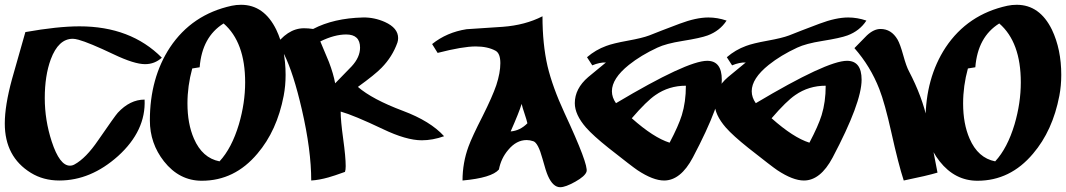

<svg xmlns="http://www.w3.org/2000/svg" viewBox="-45 -754 4453 802"><path d="M631 -513Q601 -486 561 -486Q516 -486 430 -527Q327 -576 283 -588Q268 -592 259 -592Q199 -592 167 -506Q142 -438 142 -344Q142 -252 171 -163Q204 -62 247 -62Q257 -62 266 -67Q314 -93 365 -168Q436 -271 447 -283Q498 -338 559 -338Q565 -208 448 -102Q334 0 203 0Q136 0 84 -32Q-25 -99 -25 -238Q-25 -313 5 -423Q24 -488 61 -620Q196 -644 287 -644Q501 -644 631 -513Z M1140 -354Q1112 -208 1030 -112Q935 1 798 1Q704 1 640 -80Q581 -155 581 -251Q581 -428 665 -556Q757 -694 923 -730Q942 -734 962 -734Q1058 -734 1109 -630Q1148 -548 1148 -441Q1148 -396 1140 -354ZM889 -656Q799 -600 789 -473L758 -468Q738 -395 738 -322Q738 -237 765 -175Q800 -94 872 -80Q923 -135 953 -235Q979 -324 979 -410Q979 -578 889 -656Z M1810 -185Q1762 -168 1717 -168Q1652 -168 1554 -215Q1432 -273 1378 -288Q1378 -250 1388.5 -174Q1399 -98 1399 -60Q1399 -44 1396 -36Q1349 -19 1327 -13Q1288 -2 1255 0Q1255 -127 1216 -296Q1181 -448 1142 -527Q1137 -524 1132 -524Q1118 -524 1098 -553Q1154 -636 1225 -636Q1243 -636 1263 -633Q1349 -678 1471 -681Q1518 -682 1563 -662Q1618 -637 1618 -595Q1618 -585 1615 -576Q1594 -517 1549 -471Q1522 -443 1450 -391Q1510 -339 1638 -291Q1753 -248 1810 -185ZM1401 -610Q1352 -610 1293 -581Q1327 -501 1329 -495Q1348 -445 1355 -406Q1378 -430 1424 -477Q1459 -515 1459 -555Q1459 -610 1401 -610Z M2405 -37Q2399 -18 2358 5Q2317 28 2295 28Q2265 28 2244 -19Q2235 -39 2221 -91Q2203 -157 2183 -164Q2168 -169 2155 -169Q2112 -169 2078 -128Q2048 -93 2039 -46Q2009 -11 1887 0Q1887 -74 1912 -142Q1927 -183 1971 -269Q2012 -351 2028 -398Q2045 -450 2045 -490Q2045 -531 2025 -542Q1992 -560 1942 -560Q1888 -560 1783 -533L1760 -570Q1821 -619 1904 -632L2055 -642Q2149 -649 2221 -686Q2221 -570 2242 -478Q2263 -390 2313 -282Q2414 -65 2405 -37ZM2158 -239Q2155 -253 2146 -279.5Q2137 -306 2134 -320Q2123 -284 2088 -205Q2127 -208 2158 -239Z M2990 -668Q2962 -625 2911 -606Q2881 -595 2806 -583Q2737 -572 2701 -555Q2632 -523 2582 -483Q2511 -426 2511 -373Q2511 -347 2528 -323Q2825 -500 2909 -500Q2970 -500 2970 -421Q2970 -325 2849 -96Q2798 0 2729 0Q2683 0 2618 -43Q2597 -57 2497 -136Q2433 -187 2403 -221Q2356 -275 2356 -323Q2356 -384 2412 -432Q2437 -452 2486 -493Q2460 -494 2429 -481L2407 -515Q2443 -546 2487 -562Q2516 -573 2577 -584Q2638 -595 2667 -606Q2709 -623 2794 -655Q2863 -681 2914 -681Q2952 -681 2990 -668ZM2820 -396Q2749 -396 2693 -357Q2656 -332 2594 -260Q2685 -179 2752 -158Q2789 -228 2803 -273Q2820 -328 2820 -396Z M3574 -668Q3546 -625 3495 -606Q3465 -595 3390 -583Q3321 -572 3285 -555Q3216 -523 3166 -483Q3095 -426 3095 -373Q3095 -347 3112 -323Q3409 -500 3493 -500Q3554 -500 3554 -421Q3554 -325 3433 -96Q3382 0 3313 0Q3267 0 3202 -43Q3181 -57 3081 -136Q3017 -187 2987 -221Q2940 -275 2940 -323Q2940 -384 2996 -432Q3021 -452 3070 -493Q3044 -494 3013 -481L2991 -515Q3027 -546 3071 -562Q3100 -573 3161 -584Q3222 -595 3251 -606Q3293 -623 3378 -655Q3447 -681 3498 -681Q3536 -681 3574 -668ZM3404 -396Q3333 -396 3277 -357Q3240 -332 3178 -260Q3269 -179 3336 -158Q3373 -228 3387 -273Q3404 -328 3404 -396Z M3871 -33Q3828 -20 3730 0Q3708 -67 3678 -202Q3651 -323 3628 -382Q3591 -477 3524 -553Q3541 -571 3576 -606Q3605 -633 3633 -633Q3678 -633 3704 -589Q3715 -570 3728 -523Q3741 -476 3752 -456Q3807 -351 3829 -250Q3843 -178 3871 -33Z M4380 -354Q4352 -208 4270 -112Q4175 1 4038 1Q3944 1 3880 -80Q3821 -155 3821 -251Q3821 -428 3905 -556Q3997 -694 4163 -730Q4182 -734 4202 -734Q4298 -734 4349 -630Q4388 -548 4388 -441Q4388 -396 4380 -354ZM4129 -656Q4039 -600 4029 -473L3998 -468Q3978 -395 3978 -322Q3978 -237 4005 -175Q4040 -94 4112 -80Q4163 -135 4193 -235Q4219 -324 4219 -410Q4219 -578 4129 -656Z"/></svg>

Font: To Be Continued
Style: Regular
Weight: 400
Version: Macromedia Fontographer 4.1.4 9/2/97